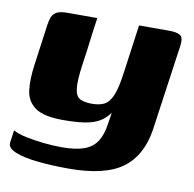

<svg xmlns="http://www.w3.org/2000/svg" viewBox="-64 -463 646 639"><g transform="rotate(10 259.5 -144.0)"><path d="M208 111Q151 111 103 106Q55 101 27 89.5Q-1 78 1 60L7 17Q22 26 50 32Q78 38 111 41.5Q144 45 172 45Q220 45 248.5 34.5Q277 24 291.5 1Q306 -22 311 -58L317 -97Q303 -77 283 -65.5Q263 -54 233.5 -49.5Q204 -45 161 -45Q96 -45 67 -65.5Q38 -86 33.5 -123Q29 -160 36 -209L55 -347Q57 -362 61.5 -374Q66 -386 78 -392.5Q90 -399 114 -399H215Q211 -373 208.5 -354Q206 -335 204 -318.5Q202 -302 199.5 -283Q197 -264 193 -238Q185 -181 188.5 -155Q192 -129 207 -122Q222 -115 246 -115Q271 -115 287.5 -123Q304 -131 315 -156Q326 -181 333 -233L356 -399H460Q484 -399 495.5 -391.5Q507 -384 503 -356L462 -67Q449 23 390 67Q331 111 208 111Z"/></g></svg>

Font: Genos Thin
Style: Bold Italic
Weight: 700
Italic angle: -8°
Version: Version 1.010